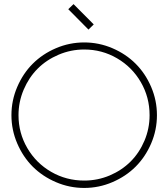

<svg xmlns="http://www.w3.org/2000/svg" viewBox="-20 -904 825 942"><path d="M414.1 -758.8 314.9 -858.9 340.8 -883.8 439.9 -784.2ZM70.8 -338.9Q70.8 -251.5 114 -177.5Q157.2 -103.5 231.2 -60.8Q305.2 -18.1 393.1 -18.1Q459 -18.1 518.3 -43.2Q577.6 -68.4 620.6 -111.3Q663.6 -154.3 688.7 -213.6Q713.9 -272.9 713.9 -338.9Q713.9 -426.8 671.1 -500.7Q628.4 -574.7 554.4 -617.9Q480.5 -661.1 393.1 -661.1Q327.6 -661.1 267.8 -635.7Q208 -610.4 164.8 -567.1Q121.6 -523.9 96.2 -464.1Q70.8 -404.3 70.8 -338.9ZM254.6 -667.5Q320.8 -695.8 393.1 -695.8Q465.3 -695.8 531.5 -667.5Q597.7 -639.2 645.5 -591.3Q693.4 -543.5 721.7 -477.3Q750 -411.1 750 -338.9Q750 -266.6 721.7 -200.4Q693.4 -134.3 645.5 -86.4Q597.7 -38.6 531.5 -10.3Q465.3 18.1 393.1 18.1Q320.8 18.1 254.6 -10.3Q188.5 -38.6 140.6 -86.4Q92.8 -134.3 64.5 -200.4Q36.1 -266.6 36.1 -338.9Q36.1 -411.1 64.5 -477.3Q92.8 -543.5 140.6 -591.3Q188.5 -639.2 254.6 -667.5Z"/></svg>

Font: RawengulkPcs
Style: Regular
Weight: 400
Version: Version 0.92